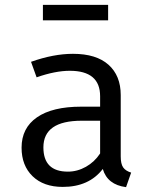

<svg xmlns="http://www.w3.org/2000/svg" viewBox="-20 -760 640 792"><path d="M426 -676H157V-740H426ZM478 -115Q478 -84 488 -69.5Q498 -55 521 -48L500 12Q423 2 404 -63Q347 11 239 11Q160 11 114.5 -33Q69 -77 69 -151Q69 -232 132.5 -276Q196 -320 315 -320H393V-363Q393 -468 268 -468Q208 -468 131 -441L108 -505Q201 -538 281 -538Q377 -538 427.5 -493Q478 -448 478 -368ZM260 -52Q299 -52 334.5 -72Q370 -92 393 -127V-262H317Q159 -262 159 -152Q159 -52 260 -52Z"/></svg>

Font: Fira Mono
Style: Regular
Weight: 400
Designer: Carrois Corporate & Edenspiekermann AG
Foundry: Carrois Corporate GbR & Edenspiekermann AG
Version: Version 3.206;PS 003.206;hotconv 1.0.70;makeotf.lib2.5.58329